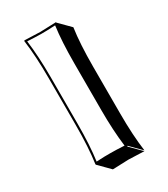

<svg xmlns="http://www.w3.org/2000/svg" viewBox="-177 -730 761 871"><g transform="rotate(-30 203.5 -294.0)"><path d="M106 -444.8Q106 -559.6 94.2 -645L96.2 -647.9Q97.7 -647.9 178.2 -645Q178.2 -645 261.2 -647.9L262.2 -645L318.4 -588.4Q306.6 -507.8 306.6 -388.7V-143.6Q306.6 -28.8 318.4 56.6L262.2 0L259.8 2.9L316.4 59.6Q314.9 59.6 234.4 56.6Q234.4 56.6 151.4 59.6L95.2 2.9L94.2 0Q106 -81.5 106 -200.2ZM116.2 -444.8V-200.2Q116.2 -87.4 105 -7.8Q149.4 -10.3 178.2 -9.8Q207 -9.8 251 -7.3Q240.2 -91.8 240.2 -200.2V-444.8Q240.2 -558.1 251 -637.2Q206.5 -634.8 178 -635Q149.4 -635.3 105 -637.7Q116.2 -552.7 116.2 -444.8Z"/></g></svg>

Font: Linux Biolinum Shadow O
Style: Bold
Weight: 700
Designer: Philipp H. Poll
Foundry: Philipp H. Poll
Version: Version 0.9.2